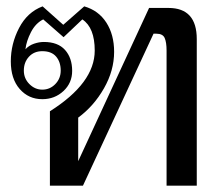

<svg xmlns="http://www.w3.org/2000/svg" viewBox="-20 -584 701 604"><path d="M137 -234Q278 -323 278 -425Q278 -497 239 -523L180 -467L116 -523Q92 -511 77.5 -483Q63 -455 60 -429Q71 -441 87 -446.5Q103 -452 118 -452Q162 -452 184.5 -427Q207 -402 207 -361Q207 -323 179.5 -297.5Q152 -272 113 -272Q70 -272 42 -304Q14 -336 14 -391Q14 -446 40 -496Q66 -546 114 -564L179 -506L245 -564Q290 -551 314.5 -513Q339 -475 339 -421Q339 -362 307 -306Q275 -250 226 -214V-77L449 -559H510Q599 -559 599 -461V0H504V-425Q504 -451 498 -464.5Q492 -478 472 -478H463L241 0H137ZM171 -362Q171 -389 156.5 -406Q142 -423 113 -423Q87 -423 71 -405.5Q55 -388 55 -362Q55 -337 72.5 -319.5Q90 -302 113 -302Q137 -302 154 -319.5Q171 -337 171 -362Z"/></svg>

Font: TavirajRegular
Style: Regular
Weight: 400
Designer: Katatrad Team
Foundry: CadsonDemak
Version: Version 1.001